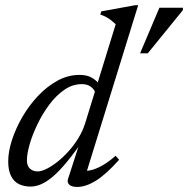

<svg xmlns="http://www.w3.org/2000/svg" viewBox="-20 -730 744 760"><path d="M356.5 -365Q352.5 -377 339 -387Q325.5 -397 304 -397Q267 -397 234.2 -374.2Q201.5 -351.5 174.5 -315Q147.5 -278.5 127.8 -237.2Q108 -196 97.2 -158.2Q86.5 -120.5 86.5 -95.5Q86.5 -73.5 98.5 -62.5Q110.5 -51.5 129 -51.5Q143.5 -51.5 164 -61.5Q184.5 -71.5 207 -89.2Q229.5 -107 251.2 -131Q273 -155 290.5 -183.8Q308 -212.5 317.5 -243.5L438 -634Q429 -642.5 420.5 -649.2Q412 -656 401.8 -661.8Q391.5 -667.5 377 -672.5L381 -685L515.5 -709.5H527L318.5 -35.5L310 -54.5Q326.5 -52 347.8 -58.5Q369 -65 392.2 -79.2Q415.5 -93.5 437.5 -113.5L451.5 -97.5Q397.5 -37.5 358.2 -13.8Q319 10 285.5 10Q264 10 254.2 1Q244.5 -8 249.5 -22.5L301.5 -183.5H314.5Q276.5 -127.5 245.8 -90.2Q215 -53 189.8 -31.5Q164.5 -10 142.8 -0.8Q121 8.5 101.5 8.5Q74.5 8.5 54.5 -1.5Q34.5 -11.5 23.5 -33.8Q12.5 -56 12.5 -91.5Q12.5 -129.5 27.2 -175.2Q42 -221 68.2 -266.5Q94.5 -312 130 -349.8Q165.5 -387.5 207.2 -410.5Q249 -433.5 294.5 -433.5Q323.5 -433.5 342.2 -423.2Q361 -413 376.5 -392.5ZM534.5 -519 611 -699.5H704V-690L565 -519Z"/></svg>

Font: Newsreader 18pt
Style: Italic
Weight: 400
Italic angle: -17°
Version: Version 1.003